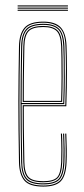

<svg xmlns="http://www.w3.org/2000/svg" viewBox="-20 -685 310 710"><path d="M140.2 5Q88.8 5 70 -17.4Q51.2 -39.8 50.2 -85Q49 -151 48.4 -205.6Q47.8 -260.2 47.9 -309.5Q48 -358.8 48.6 -408.4Q49.2 -458 50.2 -514Q51.2 -559.5 70.5 -582.2Q89.8 -605 140.2 -605Q184.2 -605 204.2 -584Q224.2 -563 226 -515.8Q226.8 -498.5 227.1 -475.2Q227.5 -452 227.6 -423.6Q227.8 -395.2 227.1 -362.1Q226.5 -329 225.2 -292H68Q68 -249.2 68.2 -216.1Q68.5 -183 69.1 -152Q69.8 -121 70.2 -85.2Q71 -45.8 85.4 -30.4Q99.8 -15 140.2 -15Q177 -15 190.8 -28.9Q204.5 -42.8 206.2 -85.8Q207 -103.2 206.9 -131Q206.8 -158.8 205.2 -191H209.2Q210.8 -160 210.9 -131.6Q211 -103.2 210.2 -85.8Q208.5 -40.8 193.2 -25.9Q178 -11 140.2 -11Q98 -11 82.5 -27.4Q67 -43.8 66.2 -85.2Q65.8 -117.8 65.1 -149.5Q64.5 -181.2 64.2 -216.9Q64 -252.5 64 -296H221.5Q222.8 -336 223.2 -369.4Q223.8 -402.8 223.8 -429.9Q223.8 -457 223.2 -478.4Q222.8 -499.8 222 -515.8Q220.2 -565.5 199.2 -583.2Q178.2 -601 140.2 -601Q91.5 -601 73.4 -579.5Q55.2 -558 54.2 -514Q53.2 -458.8 52.6 -407.4Q52 -356 52 -304.9Q52 -253.8 52.5 -199.8Q53 -145.8 54.2 -85Q55.2 -40 73.5 -19.5Q91.8 1 140.2 1Q183 1 201.5 -17.1Q220 -35.2 222.2 -85.2Q222.8 -96.5 222.9 -113.2Q223 -130 222.6 -150.1Q222.2 -170.2 221.2 -191H225.2Q226.5 -162.2 226.9 -133.9Q227.2 -105.5 226.2 -85Q224 -34.8 205 -14.9Q186 5 140.2 5ZM140.2 -3Q93.2 -3 76.2 -22.2Q59.2 -41.5 58.2 -85Q57.2 -144.8 56.6 -198.5Q56 -252.2 56 -303.4Q56 -354.5 56.6 -406.4Q57.2 -458.2 58.2 -514Q59.2 -557.8 76.8 -577.4Q94.2 -597 140.2 -597Q181.2 -597 198.9 -578.1Q216.5 -559.2 218.2 -512.8Q218.8 -499.8 219.2 -469.6Q219.8 -439.5 219.6 -396.1Q219.5 -352.8 217.5 -300H60Q60 -233.5 60.6 -184Q61.2 -134.5 62.2 -85.2Q63 -41.5 80.1 -24.2Q97.2 -7 140.2 -7Q180.5 -7 196.4 -23.2Q212.2 -39.5 214.2 -85.5Q215 -102.8 214.9 -130.9Q214.8 -159 213.2 -191H217.2Q218.5 -165.8 218.9 -136.2Q219.2 -106.8 218.2 -85.5Q216.2 -37.2 199.1 -20.1Q182 -3 140.2 -3ZM60 -304H213.8Q215.5 -350.5 215.8 -392.8Q216 -435 215.5 -466.6Q215 -498.2 214.2 -512.8Q212.5 -558.2 195.8 -575.6Q179 -593 140.2 -593Q96.5 -593 79.8 -574.6Q63 -556.2 62.2 -513.8Q61.2 -465.5 60.6 -417.1Q60 -368.8 60 -304ZM64 -308Q64 -350.5 64.2 -383.1Q64.5 -415.8 65.1 -446.4Q65.8 -477 66.2 -513.8Q67 -555 82.9 -572Q98.8 -589 140.2 -589Q175.2 -589 191.9 -573.5Q208.5 -558 210.2 -513Q210.8 -500 211.2 -470.9Q211.8 -441.8 211.6 -400.1Q211.5 -358.5 209.8 -308ZM68 -312H206Q207.5 -357.8 207.6 -398.5Q207.8 -439.2 207.2 -469.2Q206.8 -499.2 206.2 -513Q204.5 -555.5 189.4 -570.2Q174.2 -585 140.2 -585Q100 -585 85.5 -568.9Q71 -552.8 70.2 -513.8Q69.8 -478.5 69.1 -448.2Q68.5 -418 68.2 -385.9Q68 -353.8 68 -312ZM231.2 -661H45.2V-665H231.2ZM231.2 -645H45.2V-649H231.2ZM231.2 -653H45.2V-657H231.2Z"/></svg>

Font: Big Shoulders Inline Display Thin Thin
Style: Regular
Weight: 250
Version: Version 2.002